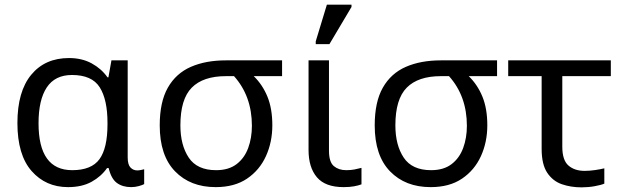

<svg xmlns="http://www.w3.org/2000/svg" viewBox="-20 -796 2683 827"><path d="M273 10Q177 10 116 -59.5Q55 -129 55 -266Q55 -402 114.5 -474Q174 -546 277 -546Q333 -546 375 -523Q417 -500 443 -463H447L460 -536H530V-118Q530 -87 542 -74.5Q554 -62 571 -62Q579 -62 588 -64Q597 -66 601 -67V-3Q594 1 578 5.5Q562 10 545 10Q508 10 483.5 -8Q459 -26 448 -72H441Q416 -36 374.5 -13Q333 10 273 10ZM291 -63Q374 -63 408.5 -110.5Q443 -158 443 -261V-267Q443 -367 409.5 -420Q376 -473 290 -473Q217 -473 181.5 -419.5Q146 -366 146 -265Q146 -63 291 -63Z M909 10Q800 10 734 -58Q668 -126 668 -256Q668 -357 703 -418.5Q738 -480 802 -508Q866 -536 953 -536H1195V-468H1073Q1111 -431 1132 -379.5Q1153 -328 1153 -256Q1153 -184 1125.5 -123.5Q1098 -63 1044 -26.5Q990 10 909 10ZM911 -63Q965 -63 999 -89Q1033 -115 1049 -158.5Q1065 -202 1065 -254Q1065 -382 988 -468H953Q855 -468 806 -418.5Q757 -369 757 -256Q757 -171 793 -117Q829 -63 911 -63Z M1460 10Q1381 10 1345 -32.5Q1309 -75 1309 -150V-536H1397V-147Q1397 -98 1418 -80.5Q1439 -63 1471 -63Q1491 -63 1506.5 -66Q1522 -69 1537 -73V-2Q1524 3 1505 6.5Q1486 10 1460 10ZM1340 -606V-618L1388 -776H1494V-766L1399 -606Z M1835 10Q1726 10 1660 -58Q1594 -126 1594 -256Q1594 -357 1629 -418.5Q1664 -480 1728 -508Q1792 -536 1879 -536H2121V-468H1999Q2037 -431 2058 -379.5Q2079 -328 2079 -256Q2079 -184 2051.5 -123.5Q2024 -63 1970 -26.5Q1916 10 1835 10ZM1837 -63Q1891 -63 1925 -89Q1959 -115 1975 -158.5Q1991 -202 1991 -254Q1991 -382 1914 -468H1879Q1781 -468 1732 -418.5Q1683 -369 1683 -256Q1683 -171 1719 -117Q1755 -63 1837 -63Z M2485 11Q2439 11 2400 -2.5Q2361 -16 2337 -52Q2313 -88 2313 -155V-468H2169V-536H2611V-468H2402V-164Q2402 -106 2428.5 -83Q2455 -60 2498 -60Q2520 -60 2543.5 -63.5Q2567 -67 2583 -71V-5Q2569 1 2541.5 6Q2514 11 2485 11Z"/></svg>

Font: Go Noto Kurrent-Regular
Style: Regular
Weight: 400
Designer: Monotype Design Team
Foundry: Monotype Imaging Inc.
Version: Version 2.012; ttfautohint (v1.8.4.7-5d5b)